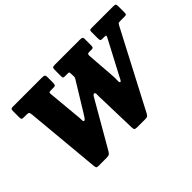

<svg xmlns="http://www.w3.org/2000/svg" viewBox="-125 -1082 1424 1424"><g transform="rotate(-45 587.0 -370.0)"><path d="M434 -349.5 559.5 -554Q566 -565 570.5 -572.2Q575 -579.5 574 -592L572.5 -624Q572 -632.5 569 -634.5Q566 -636.5 556 -636.5H523.5Q513.5 -636.5 510.5 -640.2Q507.5 -644 507.5 -657V-718.5Q507.5 -739.5 512 -744.8Q516.5 -750 537 -750H798.5Q811.5 -750 819.2 -746.8Q827 -743.5 827 -729.5V-662Q827 -646 823.2 -641.2Q819.5 -636.5 807 -636.5H781.5Q769 -636.5 765.8 -630.8Q762.5 -625 763.5 -611.5L779.5 -399Q782.5 -367 780.8 -341.2Q779 -315.5 788.5 -315.5Q794.5 -315.5 801.8 -329.8Q809 -344 817 -359.5L948.5 -609Q957.5 -625.5 957.8 -631Q958 -636.5 939 -636.5H918Q906.5 -636.5 902.8 -641Q899 -645.5 899 -661V-729Q899 -743.5 903 -746.8Q907 -750 922 -750H1146.5Q1162.5 -750 1168.5 -746.2Q1174.5 -742.5 1174.5 -725.5V-657.5Q1174.5 -644 1170.5 -640.2Q1166.5 -636.5 1152.5 -636.5H1108Q1090 -636.5 1086 -631Q1082 -625.5 1076 -614.5L761 -12.5Q754 0 748 5Q742 10 722.5 10H642.5Q622.5 10 616.2 5.5Q610 1 609.5 -16.5L601 -320Q599 -351 600.2 -372Q601.5 -393 589.5 -393Q580.5 -393 571.8 -377.2Q563 -361.5 550.5 -340.5L361.5 -13Q353.5 0 345.2 5Q337 10 315.5 10H238Q219 10 215 5.8Q211 1.5 209 -14.5L154.5 -605.5Q152.5 -624.5 148.8 -630.5Q145 -636.5 123.5 -636.5H98.5Q82 -636.5 77.2 -640.5Q72.5 -644.5 72.5 -661.5V-724Q72.5 -741 77 -745.5Q81.5 -750 98 -750H398.5Q416.5 -750 424 -746Q431.5 -742 431.5 -722.5V-666.5Q431.5 -649 427.5 -642.8Q423.5 -636.5 408.5 -636.5H378Q364.5 -636.5 361.8 -631.8Q359 -627 360.5 -615L383.5 -367.5Q387 -339.5 386.5 -320.5Q386 -301.5 395 -301.5Q403 -301.5 412.5 -315.8Q422 -330 434 -349.5Z"/></g></svg>

Font: Besley* Narrow Heavy
Style: Italic
Weight: 800
Width: 4
Italic angle: -13°
Designer: Owen Earl
Foundry: indestructible type*
Version: Version 3.000; ttfautohint (v1.8.3)